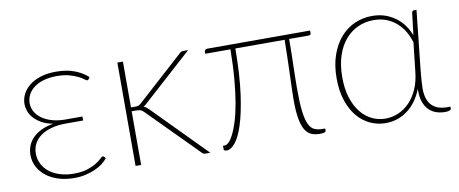

<svg xmlns="http://www.w3.org/2000/svg" viewBox="-52 -698 2154 902"><g transform="rotate(-10 1025.5 -247.5)"><path d="M388 -439.5Q385 -435.5 381 -435.5Q377.5 -435.5 368.5 -442.5Q359.5 -449.5 343.2 -457.8Q327 -466 302.2 -473Q277.5 -480 243 -480Q205 -480 177.2 -471.2Q149.5 -462.5 131.2 -447.8Q113 -433 104.2 -414.5Q95.5 -396 95.5 -376.5Q95.5 -354.5 106.2 -335.5Q117 -316.5 137 -302.2Q157 -288 185.2 -280Q213.5 -272 248 -272H329V-253H248Q208 -253 177.2 -244.5Q146.5 -236 125.5 -220.8Q104.5 -205.5 93.8 -184.5Q83 -163.5 83 -138Q83 -111 94.8 -88.2Q106.5 -65.5 127.5 -49.2Q148.5 -33 178 -23.8Q207.5 -14.5 243 -14.5Q282 -14.5 308.5 -23.2Q335 -32 351.8 -42.8Q368.5 -53.5 377.2 -62.2Q386 -71 390 -71Q394 -71 396.5 -68L403 -60.5Q394 -48 378.5 -36Q363 -24 342.2 -14.8Q321.5 -5.5 296.2 0.2Q271 6 242 6Q201.5 6 167.5 -4.5Q133.5 -15 109 -34Q84.5 -53 70.8 -79Q57 -105 57 -136Q57 -159 65 -179.5Q73 -200 89.5 -216.8Q106 -233.5 130.5 -245.2Q155 -257 188 -262.5Q155.5 -268.5 133.2 -281.2Q111 -294 97 -309.8Q83 -325.5 77 -343.2Q71 -361 71 -377.5Q71 -400 81.5 -422Q92 -444 113.2 -461.8Q134.5 -479.5 166.8 -490.2Q199 -501 242.5 -501Q294 -501 331.2 -486.5Q368.5 -472 394 -448.5Z M534.5 0ZM561 -493V-274.5H584Q589.5 -274.5 595.5 -276Q601.5 -277.5 609 -284.5L828.5 -483Q833 -488 837.8 -490.5Q842.5 -493 850 -493H872L635.5 -279.5Q631.5 -275.5 627.8 -272.8Q624 -270 620 -267.5Q627 -265 632.5 -260.8Q638 -256.5 643 -251.5L891 0H868.5Q863.5 0 859.2 -1.5Q855 -3 851 -8L619.5 -241.5Q611 -250 604 -253Q597 -256 582 -256H561V0H534.5V-493Z M1452.5 -484V-471.5Q1452.5 -462 1441 -462H1348.5Q1348.5 -424 1347.8 -391.5Q1347 -359 1346.2 -330Q1345.5 -301 1345 -274.5Q1344.5 -248 1344.5 -222Q1344.5 -156.5 1349.5 -116.5Q1354.5 -76.5 1364.8 -54.8Q1375 -33 1391.2 -25.8Q1407.5 -18.5 1430 -18.5H1442.5V-8Q1442.5 -3.5 1436.2 -0.8Q1430 2 1414.5 2Q1391.5 2 1373.8 -5.2Q1356 -12.5 1344 -32.2Q1332 -52 1325.8 -86.5Q1319.5 -121 1319.5 -175Q1319.5 -197 1320.5 -227.5Q1321.5 -258 1322.8 -295Q1324 -332 1325.2 -374.2Q1326.5 -416.5 1327 -462H1092Q1091 -334 1078.8 -245.5Q1066.5 -157 1048.5 -101.8Q1030.5 -46.5 1009.5 -21.8Q988.5 3 970 3Q964.5 3 960 1.2Q955.5 -0.5 955.5 -3.5V-22H965Q973 -22 983.8 -32.5Q994.5 -43 1005.8 -65.2Q1017 -87.5 1028 -122.2Q1039 -157 1047.8 -206Q1056.5 -255 1062 -318.5Q1067.5 -382 1068.5 -462H948.5V-472Q948.5 -476 951.5 -480Q954.5 -484 961.5 -484Z M1903 -126Q1877.5 -61.5 1831.2 -27.8Q1785 6 1727.5 6Q1688 6 1653 -10.5Q1618 -27 1592 -58.5Q1566 -90 1551 -136Q1536 -182 1536 -241Q1536 -303 1553 -351.5Q1570 -400 1599 -433.2Q1628 -466.5 1667 -483.8Q1706 -501 1750.5 -501Q1785.5 -501 1814 -490.8Q1842.5 -480.5 1864.8 -463.2Q1887 -446 1902.2 -423.8Q1917.5 -401.5 1926.5 -378L1939 -483Q1941 -493 1949 -493H1961.5L1931.5 -212.5Q1929 -187 1927.2 -163.2Q1925.5 -139.5 1925.5 -123.5Q1925.5 -94.5 1932.8 -74.2Q1940 -54 1953 -41.5Q1966 -29 1983.8 -23.2Q2001.5 -17.5 2023 -17.5H2039.5V-7Q2039.5 -3 2032.5 0Q2025.5 3 2010.5 3Q1989 3 1969.5 -3.5Q1950 -10 1935.2 -24.2Q1920.5 -38.5 1911.8 -61.2Q1903 -84 1903 -116ZM1730.5 -15Q1762 -15 1791.8 -27.8Q1821.5 -40.5 1845.5 -65.2Q1869.5 -90 1885.5 -126.5Q1901.5 -163 1906 -211L1921 -345Q1913.5 -371 1899.8 -395.2Q1886 -419.5 1865.5 -438.5Q1845 -457.5 1817.2 -469Q1789.5 -480.5 1754 -480.5Q1714 -480.5 1679.2 -464.8Q1644.5 -449 1618.5 -418.8Q1592.5 -388.5 1577.8 -343.8Q1563 -299 1563 -241Q1563 -185.5 1576.5 -143.2Q1590 -101 1613 -72.5Q1636 -44 1666.2 -29.5Q1696.5 -15 1730.5 -15Z"/></g></svg>

Font: Lato Thin
Style: Regular
Weight: 200
Designer: Lukasz Dziedzic
Foundry: tyPoland Lukasz Dziedzic
Version: Version 2.007; 2014-02-27